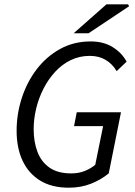

<svg xmlns="http://www.w3.org/2000/svg" viewBox="-20 -861 628 893"><path d="M299.8 12Q220.7 12 166.7 -21.1Q112.8 -54.3 85 -113.6Q57.3 -172.8 57.3 -252.6Q57.3 -330.8 81.3 -405Q105.3 -479.3 150.5 -538.6Q195.7 -597.9 259.3 -633.1Q322.8 -668.3 401.9 -668.3Q461.3 -668.3 503.9 -642Q546.6 -615.6 568.9 -574.3L522.6 -530.1Q502.9 -563.6 471.6 -582.3Q440.3 -601.1 397.7 -601.1Q349.4 -601.1 308.9 -581.3Q268.4 -561.6 236.6 -527.1Q204.7 -492.6 182.4 -448.7Q160 -404.9 148.3 -356.3Q136.6 -307.8 136.6 -260.1Q136.6 -201.7 154 -155.3Q171.4 -108.8 209.9 -81.6Q248.3 -54.5 311.3 -54.5Q346.8 -54.5 375.3 -66.2Q403.7 -78 423 -94.5L459.6 -274.5H324.4L337 -338.8H542.7L485.8 -54.7Q450.7 -25.5 403.6 -6.7Q356.5 12 299.8 12ZM322.6 -706.3 475.3 -841H575.5L580.5 -831.9L392 -706.3Z"/></svg>

Font: Source Sans 3
Style: Italic
Weight: 200
Italic angle: -11°
Designer: Paul D. Hunt
Foundry: Adobe
Version: Version 3.046;hotconv 1.0.118;makeotfexe 2.5.65603